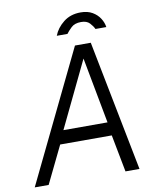

<svg xmlns="http://www.w3.org/2000/svg" viewBox="-96 -971 866 1046"><g transform="rotate(-10 337.0 -448.0)"><path d="M10.5 0 360.5 -723H448L590 0H512.5L473 -206H187.5L87.5 0ZM218.5 -280H462.5L394 -645ZM421.7 -895.5Q365.7 -895.5 326.8 -864.8Q287.9 -834 272.2 -792.5H331.2Q341.2 -806.5 360.4 -825Q379.6 -843.5 415.1 -843.5Q446.6 -843.5 462.5 -826.5Q478.5 -809.5 486.2 -792.5H546.2Q542.8 -817.5 527.9 -841Q513 -864.5 486.6 -880Q460.2 -895.5 421.7 -895.5Z"/></g></svg>

Font: Public Sans Light
Style: Italic
Weight: 300
Italic angle: -8°
Designer: The Public Sans project authors (U.S. Web Design System). Libre Franklin designed by Pablo Impallari and Rodrigo Fuenzal
Version: Version 1.007; ttfautohint (v1.8.1) -l 8 -r 50 -G 200 -x 14 